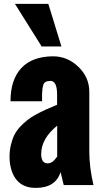

<svg xmlns="http://www.w3.org/2000/svg" viewBox="-20 -937 517 972"><path d="M269 -460.4Q268.6 -527.3 235.4 -527.3Q205.1 -527.3 199.2 -507.3Q193.4 -487.3 192.9 -460.4V-424.3H33.2Q33.2 -534.2 88.4 -592.8Q143.6 -651.4 248.5 -651.9Q321.8 -651.9 377 -598.6Q432.1 -545.4 432.1 -472.2V-169.4Q432.1 -90.8 453.1 0H302.7L286.6 -65.9Q261.2 14.2 161.6 14.2Q61.5 14.6 35.2 -85.9Q28.3 -112.3 28.3 -144Q28.3 -175.3 35.2 -203.6Q42 -232.4 52.7 -253.9Q63.5 -275.4 82 -295.4Q117.2 -333 162.1 -357.4Q207.5 -381.8 269 -406.7ZM188.5 -157.2Q188.5 -109.9 221.7 -109.9Q240.2 -109.9 256.3 -127.9Q260.7 -132.8 269.5 -144V-300.8Q188.5 -235.4 188.5 -157.2ZM190.9 -701.7 55.7 -917.5H224.6L291 -701.7Z"/></svg>

Font: Oswald-Bold
Style: Bold
Weight: 700
Designer: vernon adams
Foundry: vernon adams
Version: Version 2.002; ttfautohint (v0.92.18-e454-dirty) -l 8 -r 50 